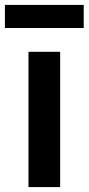

<svg xmlns="http://www.w3.org/2000/svg" viewBox="-42 -762 361 782"><path d="M74 -551H203V0H74ZM299 -742V-648H-22V-742Z"/></svg>

Font: Application Semibold
Style: Regular
Weight: 600
Designer: Wei Huang
Foundry: Wei Huang
Version: Version 0.012